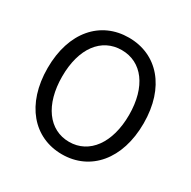

<svg xmlns="http://www.w3.org/2000/svg" viewBox="-168 -909 1077 1084"><g transform="rotate(30 371.0 -367.0)"><path d="M371 13C555 13 684 -134 684 -369C684 -604 555 -747 371 -747C187 -747 58 -604 58 -369C58 -134 187 13 371 13ZM371 -68C239 -68 153 -186 153 -369C153 -553 239 -666 371 -666C502 -666 589 -553 589 -369C589 -186 502 -68 371 -68Z"/></g></svg>

Font: Noto Sans CJK KR Regular
Style: Regular
Weight: 400
Designer: Ryoko NISHIZUKA (kana & ideographs); Paul D. Hunt (Latin, Greek & Cyrillic); Wenlong ZHANG (bopomofo); Sandoll Communica
Foundry: Adobe Systems Incorporated
Version: Version 1.004;PS 1.004;hotconv 1.0.82;makeotf.lib2.5.63406